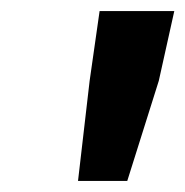

<svg xmlns="http://www.w3.org/2000/svg" viewBox="-20 -690 335 347"><path d="M142 -544 160 -670H295L267 -544L210 -363H121Z"/></svg>

Font: mr_Source Sans Pro
Style: Bold Italic
Weight: 700
Italic angle: -11°
Designer: Paul D. Hunt
Foundry: Adobe Systems Incorporated
Version: Version 1.036;July 10, 2024;FontCreator 11.5.0.2430 64-bit